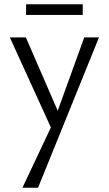

<svg xmlns="http://www.w3.org/2000/svg" viewBox="-20 -589 509 898"><path d="M443 -414 158 289H85L218 7L26 -414H101L250 -71L374 -414ZM102 -569H367V-519H102Z"/></svg>

Font: LXGW Bright GB
Style: Regular
Weight: 400
Designer: Christian Thalmann (Catharsis Fonts)
Foundry: LXGW / Christian Thalmann (Catharsis Fonts) / Fontworks Inc.
Version: Version 5.510